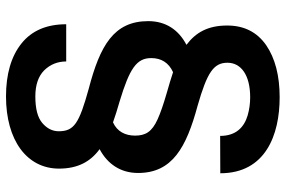

<svg xmlns="http://www.w3.org/2000/svg" viewBox="-182 -580 988 665"><g transform="rotate(-90 312.5 -247.0)"><path d="M557.1 45.4C557.1 -20.5 533.7 -63 490.2 -95.7C542.5 -123 572.3 -167.5 572.3 -228C572.3 -347.2 487.8 -395 338.4 -434.1C218.8 -467.3 190.9 -484.4 190.9 -538.1C190.9 -560.1 200.7 -579.1 219.7 -595.2C238.8 -611.3 269 -619.1 311.5 -619.1C351.1 -619.1 381.3 -608.9 401.9 -588.4C422.4 -567.4 432.6 -542 432.6 -512.2H561.5C561.5 -579.6 539.6 -631.3 495.1 -667C450.7 -702.6 389.2 -720.7 311.5 -720.7C159.7 -720.7 61.5 -648.4 61.5 -537.1C61.5 -472.2 85.4 -428.2 128.9 -396.5C76.7 -368.7 46.4 -323.2 46.4 -263.2C46.4 -144.5 134.8 -96.2 279.3 -57.1C395 -23.9 428.2 -1.5 428.2 46.4C428.2 92.8 386.2 125 308.6 125C287.1 125 266.1 122.1 245.6 116.2C204.6 104 174.8 75.7 174.8 21L45.4 21.5C45.4 178.2 178.2 227.1 308.6 227.1C383.8 227.1 443.8 211.4 489.3 180.2C534.7 148.4 557.1 103.5 557.1 45.4ZM324.7 -163.6C284.2 -175.3 253.4 -186 231.9 -195.8C189 -215.3 175.8 -237.3 175.8 -273.9C175.8 -307.6 189.9 -335.9 221.7 -350.1C243.2 -342.3 267.6 -335 293 -327.6C409.2 -292.5 444.3 -268.1 444.3 -217.8C444.3 -182.6 428.2 -157.2 395.5 -142.1C374 -149.4 350.1 -156.2 324.7 -163.6Z"/></g></svg>

Font: Vazirmatn SemiBold
Style: Regular
Weight: 600
Designer: Saber Rastikerdar
Foundry: Saber Rastikerdar
Version: Version 33.003